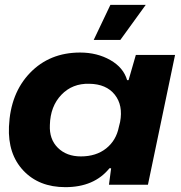

<svg xmlns="http://www.w3.org/2000/svg" viewBox="-20 -763 747 793"><path d="M367 -598 436 -743H582L477 -598ZM250 10Q141 10 76.5 -58.5Q12 -127 17 -240Q23 -378 104 -462Q185 -546 311 -546Q381 -546 435.5 -515Q490 -484 505 -432H511L541 -536H703L591 0H430L439 -68H432Q369 10 250 10ZM314 -117Q377 -117 418.5 -150Q460 -183 471 -239L476 -259Q489 -328 454 -372Q419 -416 349 -417Q279 -419 233.5 -371.5Q188 -324 186 -247Q183 -188 219 -152.5Q255 -117 314 -117Z"/></svg>

Font: Mona Sans Expanded
Style: Bold Italic
Weight: 700
Width: 7
Italic angle: -11.7°
Designer: Deni Anggara
Foundry: GitHub
Version: Version 1.001;gftools[0.9.33]